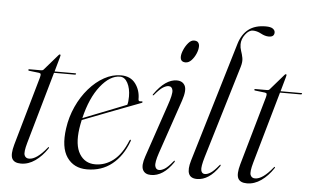

<svg xmlns="http://www.w3.org/2000/svg" viewBox="-51 -801 1443 887"><g transform="rotate(5 670.5 -357.0)"><path d="M121.5 -417 75 -422.5Q71.5 -423 71.5 -426Q71.5 -429.5 76 -429.5H131Q138.5 -429.5 142 -434L204.5 -506Q207.5 -510 210.5 -510Q214 -510 214 -506.5Q214 -503.5 212 -497L193 -429.5H289Q293 -429.5 293 -427Q293 -423 286 -423H191L96 -90Q83.5 -46 89 -32Q94.5 -18 110.5 -18Q145.5 -18 192 -75.5Q195 -80 197 -79Q199.5 -77.5 196 -72Q172 -36 140.8 -14Q109.5 8 75 8Q43.5 8 33.8 -11.2Q24 -30.5 37 -77L128 -395.5Q131 -407 130 -411.5Q129 -416 121.5 -417Z M571 -139Q545.5 -69.5 497.2 -30.8Q449 8 381 8Q320 8 288.2 -37.8Q256.5 -83.5 269 -172Q276.5 -226 298.5 -274.2Q320.5 -322.5 352.8 -359.5Q385 -396.5 423 -417.5Q461 -438.5 500.5 -438.5Q545 -438.5 568 -407.5Q591 -376.5 590.5 -335Q590.5 -324 604 -327Q609 -328 610 -325Q611 -322 606.5 -320Q602.5 -318.5 581 -310.2Q559.5 -302 527.8 -290Q496 -278 460.8 -264.5Q425.5 -251 392.8 -238.2Q360 -225.5 337.5 -217Q333 -197.5 330 -177Q319 -100 344 -59.2Q369 -18.5 417 -18.5Q463 -18.5 501.2 -48.2Q539.5 -78 565 -141Q567 -146 570 -146Q573.5 -145.5 571 -139ZM496.5 -432Q450 -432 406 -376.5Q362 -321 339.5 -226Q361 -234.5 390.2 -246Q419.5 -257.5 449.2 -269.2Q479 -281 503.8 -290.8Q528.5 -300.5 541 -305.5Q545.5 -318.5 545.5 -344Q545.5 -381.5 532 -406.8Q518.5 -432 496.5 -432Z M792 -524Q768 -524 768 -548Q768 -561.5 776 -580.2Q784 -599 796.5 -613.5Q809 -628 822.5 -628Q836.5 -628 842 -620.8Q847.5 -613.5 847.5 -604Q847.5 -587.5 839.5 -569Q831.5 -550.5 819 -537.2Q806.5 -524 792 -524ZM706 -96.5Q690.5 -50.5 694.8 -34.2Q699 -18 713.5 -18Q725 -18 739.8 -27.2Q754.5 -36.5 776.5 -63.5Q780 -68 782 -67Q784 -65.5 781 -60Q735 8 678 8Q650 8 640 -12Q630 -32 644.5 -74.5L727.5 -319Q746 -372 743 -390Q740 -408 723.5 -408Q713 -408 698 -398.8Q683 -389.5 660 -362Q657 -358 654.5 -359.5Q653 -360.5 655.5 -364.5Q706.5 -437.5 759.5 -437.5Q786.5 -437.5 797.2 -416.8Q808 -396 791.5 -347Z M1147 -722Q1170 -722 1180 -714.8Q1190 -707.5 1190 -697.5Q1190 -676.5 1164.5 -676.5Q1147 -676.5 1127.8 -687Q1108.5 -697.5 1089.5 -697.5Q1071 -697.5 1054.5 -675.5Q1038 -653.5 1038 -629.5Q1038 -614 1043.2 -599.2Q1048.5 -584.5 1051.8 -567.2Q1055 -550 1048 -526.5L918.5 -96.5Q904.5 -49.5 908 -33.8Q911.5 -18 926 -18Q937.5 -18 952.2 -27.2Q967 -36.5 989 -63.5Q992 -68 994.5 -67Q996.5 -65.5 993.5 -60Q947 8 891.5 8Q832.5 8 857 -74.5L1023.5 -630Q1037 -675 1067.2 -698.5Q1097.5 -722 1147 -722Z M1169.5 -417 1123 -422.5Q1119.5 -423 1119.5 -426Q1119.5 -429.5 1124 -429.5H1179Q1186.5 -429.5 1190 -434L1252.5 -506Q1255.5 -510 1258.5 -510Q1262 -510 1262 -506.5Q1262 -503.5 1260 -497L1241 -429.5H1337Q1341 -429.5 1341 -427Q1341 -423 1334 -423H1239L1144 -90Q1131.5 -46 1137 -32Q1142.5 -18 1158.5 -18Q1193.5 -18 1240 -75.5Q1243 -80 1245 -79Q1247.5 -77.5 1244 -72Q1220 -36 1188.8 -14Q1157.5 8 1123 8Q1091.5 8 1081.8 -11.2Q1072 -30.5 1085 -77L1176 -395.5Q1179 -407 1178 -411.5Q1177 -416 1169.5 -417Z"/></g></svg>

Font: Fraunces 144pt S000 Light
Style: Italic
Weight: 300
Italic angle: -16°
Version: Version 1.000; ttfautohint (v1.8.3)